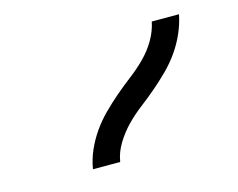

<svg xmlns="http://www.w3.org/2000/svg" viewBox="-59 -856 617 497"><g transform="rotate(-15 250.0 -607.0)"><path d="M135 -442Q139 -467 149.5 -491Q160 -515 175 -536.5Q190 -558 209 -577Q228 -596 248.5 -613.5Q269 -631 290 -647Q311 -663 330 -682Q349 -701 362.5 -724Q376 -747 381 -772H454Q449 -747 438.5 -723Q428 -699 413 -677.5Q398 -656 379 -637Q360 -618 339.5 -600.5Q319 -583 298 -567Q277 -551 258.5 -532Q240 -513 226 -490Q212 -467 208 -442Z"/></g></svg>

Font: Iosevka
Style: Italic
Weight: 400
Italic angle: -9°
Monospace: yes
Designer: Belleve Invis
Foundry: Belleve Invis
Version: Version 32.5.0; ttfautohint (v1.8.4)